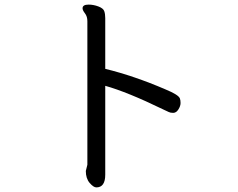

<svg xmlns="http://www.w3.org/2000/svg" viewBox="-20 -752 1040 839"><path d="M400.9 66.9Q388.7 66.9 371.8 47.4Q355 27.8 355 -4.9L361.8 -32.2V-659.2Q361.8 -680.2 351.3 -693.6Q340.8 -707 340.8 -715.8Q340.8 -731.9 367.2 -731.9Q388.2 -731.9 409.7 -723.9Q431.2 -715.8 435.5 -703.4Q439.9 -690.9 439.9 -672.9V-451.2Q565.9 -420.4 702.1 -361.8Q760.3 -337.9 766.1 -321.8Q769 -314 769 -301.8Q769 -288.6 759.5 -273.7Q750 -258.8 736.8 -258.8Q724.6 -258.8 717.3 -262.5Q710 -266.1 690.9 -274.9Q536.1 -350.1 439.9 -377V11.2Q439.9 66.9 400.9 66.9Z"/></svg>

Font: LXGW WenKai Screen R
Style: Regular
Weight: 400
Designer: Fontworks Inc.
Version: Version 1.235;May 31, 2022